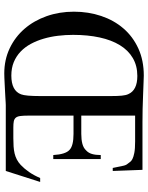

<svg xmlns="http://www.w3.org/2000/svg" viewBox="87 -795 716 930"><g transform="rotate(90 445.0 -330.0)"><path d="M445.3 -508.8Q445.3 -541 443.4 -561.5Q441.4 -582 436 -593.3Q417 -637.2 348.1 -637.2Q298.3 -637.2 261 -615.2Q223.6 -593.3 198.7 -552.5Q173.8 -511.7 161.4 -454.3Q148.9 -397 148.9 -326.2Q148.9 -289.6 153.3 -252.9Q157.7 -216.3 167.5 -183.1Q177.2 -149.9 192.6 -121.3Q208 -92.8 230 -71.8Q252 -50.8 280.8 -38.8Q309.6 -26.9 346.2 -26.9Q419.4 -26.9 437 -74.2Q445.3 -95.7 445.3 -166.5ZM808.1 0H488.8Q486.8 0 476.8 0.5Q466.8 1 452.1 2Q437.5 2.9 420.2 3.7Q402.8 4.4 386.5 5.4Q370.1 6.3 356.7 6.8Q343.3 7.3 335.9 7.3Q269.5 7.3 214.4 -18.8Q159.2 -44.9 119.6 -90.6Q80.1 -136.2 58.3 -197.8Q36.6 -259.3 36.6 -330.1Q36.6 -400.4 57.4 -462.2Q78.1 -523.9 117.7 -569.8Q157.2 -615.7 214.8 -642.1Q272.5 -668.5 346.2 -668.5Q352.5 -668.5 375.7 -667.5Q398.9 -666.5 441.9 -665Q475.1 -663.6 507.8 -662.8Q540.5 -662.1 571.8 -662.1H802.7L808.1 -518.1H793.5Q787.1 -546.4 783.9 -564.5Q780.8 -582.5 772.9 -590.8Q768.6 -595.7 764.6 -601.8Q760.7 -607.9 750.5 -613.3Q740.2 -618.7 720.5 -622.6Q700.7 -626.5 665 -626.5H540V-365.7H628.4Q656.7 -365.7 676.8 -371.1Q696.8 -376.5 708 -388.7Q720.7 -399.9 725.8 -417.5Q731 -435.1 731 -460H750.5V-230H731Q727.5 -289.6 706.1 -308.6Q686.5 -328.1 628.4 -328.1H540V-109.4Q540 -84.5 542 -70.1Q543.9 -55.7 550.3 -48.3Q556.6 -41 567.9 -38.8Q579.1 -36.6 597.7 -36.6H649.4Q671.4 -36.6 689.5 -37.8Q707.5 -39.1 723.1 -42.7Q738.8 -46.4 752.4 -53.5Q766.1 -60.5 778.8 -72.3Q796.9 -89.4 813 -112.5Q829.1 -135.7 842.3 -166.5H861.3Z"/></g></svg>

Font: Doulos SIL
Style: Regular
Weight: 400
Designer: Walt Agee, Victor Gaultney, Peter Martin, Debbi Hosken
Foundry: SIL International
Version: Version 4.110; 2011; Maintenance release